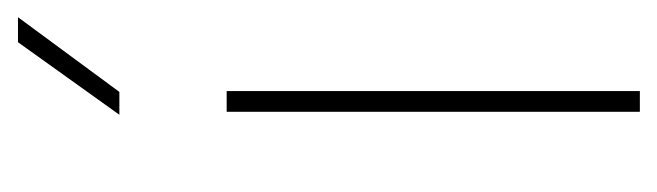

<svg xmlns="http://www.w3.org/2000/svg" viewBox="-288 -468 756 221"><g transform="rotate(-90 90.5 -358.0)"><path d="M95.7 -475.6V0H71.8V-475.6ZM68.4 -599.1 151.9 -715.8H180.7L94.7 -599.1Z"/></g></svg>

Font: Yantramanav Thin
Style: Regular
Weight: 250
Version: Version 1.001;PS 1.0;hotconv 1.0.72;makeotf.lib2.5.5900; ttf